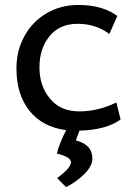

<svg xmlns="http://www.w3.org/2000/svg" viewBox="-20 -518 523 775"><path d="M286.1 48.8Q353 65.4 353 123Q352.5 152.3 320.3 184.6Q288.1 216.8 246.6 237.3L210.4 200.7Q266.6 160.2 266.6 136.2Q266.6 125 249 115.7Q231.4 106.4 209.5 102.1Q219.7 60.1 247.1 7.3Q151.4 -4.9 98.6 -71.3Q45.9 -137.7 46.4 -243.2Q46.4 -313.5 78.6 -372.1Q110.4 -430.7 168 -464.4Q225.6 -498 296.4 -498Q393.1 -498 453.6 -453.6L421.4 -380.9Q366.7 -421.9 293.5 -421.9Q220.2 -421.9 179.7 -371.6Q139.2 -321.3 139.2 -246.1Q139.2 -170.9 181.6 -120.1Q223.6 -68.4 299.8 -68.4Q376 -68.4 449.7 -104.5L466.8 -35.6Q409.2 6.3 300.8 9.3Q287.1 44.9 286.1 48.8Z"/></svg>

Font: Spinnaker
Style: Regular
Weight: 400
Designer: Elena Albertoni
Foundry: Elena Albertoni
Version: Version 1.001